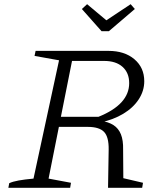

<svg xmlns="http://www.w3.org/2000/svg" viewBox="-20 -897 771 917"><path d="M20 0 24 -22Q41 -30 69 -35Q97 -40 140 -44L262 -609L145 -630L150 -654H498Q575 -654 622 -614Q669 -574 669 -509Q669 -463 642.5 -422.5Q616 -382 568.5 -353.5Q521 -325 459 -312L458 -321Q498 -315 522 -299.5Q546 -284 557.5 -255.5Q569 -227 568 -182L569 -46L663 -24L659 0H496L499 -182Q500 -243 477 -267Q454 -291 399 -291H234L243 -339H450Q597 -398 597 -500Q597 -549 565.5 -577.5Q534 -606 477 -606H324L212 -44L319 -24L315 0ZM465 -748 371 -854 396 -877 488 -800 604 -877 624 -854 500 -748Z"/></svg>

Font: Piazzolla 8pt ExtraLight
Style: Italic
Weight: 250
Italic angle: -11.3°
Designer: Juan Pablo del Peral
Foundry: Huerta Tipografica
Version: Version 2.001